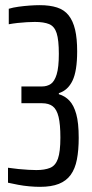

<svg xmlns="http://www.w3.org/2000/svg" viewBox="-20 -716 358 744"><path d="M135 8Q116 8 93.5 6Q71 4 50 0Q29 -4 11 -8V-66Q31 -63 51.5 -61Q72 -59 90 -58Q108 -57 121 -57Q153 -57 174 -65.5Q195 -74 204.5 -101Q214 -128 214 -183Q214 -234 207 -263Q200 -292 184.5 -304Q169 -316 143 -316H63V-381H143Q162 -381 176.5 -390.5Q191 -400 199.5 -427.5Q208 -455 208 -507Q208 -561 199.5 -587.5Q191 -614 170.5 -622.5Q150 -631 115 -631Q102 -631 84 -630Q66 -629 48 -627Q30 -625 14 -622V-682Q30 -687 52 -690Q74 -693 95.5 -694.5Q117 -696 134 -696Q173 -696 201 -687Q229 -678 246 -656.5Q263 -635 271 -601Q279 -567 279 -517Q279 -441 261 -403.5Q243 -366 208 -355V-351Q232 -344 249 -326Q266 -308 275.5 -274Q285 -240 285 -182Q285 -134 278 -98Q271 -62 254 -38.5Q237 -15 208 -3.5Q179 8 135 8Z"/></svg>

Font: Saira UltraCondensed Medium
Style: Regular
Weight: 500
Width: 1
Designer: Hector Gatti with collaboration of the Omnibus-Type team
Foundry: Omnibus-Type
Version: Version 1.101